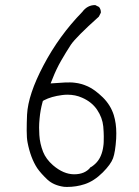

<svg xmlns="http://www.w3.org/2000/svg" viewBox="-20 -741 540 748"><path d="M350.1 -721.2Q320.3 -721.2 300.3 -694.3Q210 -601.6 149.4 -486.3Q89.4 -372.6 85.4 -294.4Q84 -261.7 84 -232.4Q84 -203.1 87.4 -186Q99.1 -125.5 125 -85.9Q139.2 -65.4 165 -41Q189.5 -18.6 229.5 -13.2Q235.4 -12.7 240.7 -12.7Q277.3 -12.7 309.6 -23.4Q346.2 -35.2 380.4 -69.3Q411.6 -100.6 420.4 -124.5Q429.2 -148.4 432.6 -200.7Q433.1 -211.4 433.1 -221.7Q433.1 -260.7 423.3 -292.5Q411.1 -331.5 380.4 -361.8Q349.1 -392.1 322.8 -404.1Q296.4 -416 272.5 -418.5Q262.7 -419.9 253.7 -419.9Q244.6 -419.9 233.9 -419.7Q223.1 -419.4 177.2 -416L185.1 -435.5Q199.2 -471.7 218 -504.4Q236.8 -537.1 255.9 -566.4Q275.9 -596.2 365.2 -676.3L372.6 -690.9Q373 -691.9 373 -692.9Q373 -705.1 365.7 -713.9L351.1 -721.2Q350.6 -721.2 350.1 -721.2ZM332 -88.4Q331.1 -87.9 329.6 -87.4L334 -90.8Q333 -89.8 332 -88.4ZM186.5 -97.2Q159.2 -121.1 147.9 -149.4Q135.3 -181.6 133.3 -214.8Q132.3 -228 132.3 -244.1Q132.3 -260.3 134.3 -279.8Q137.2 -312 145.5 -342.3L147 -347.7L151.9 -350.6Q179.7 -365.2 221.7 -370.6Q232.4 -372.1 242.7 -372.1Q273.9 -372.1 299.8 -360.4Q337.9 -343.8 358.4 -313.2Q378.9 -282.7 382.3 -248.5Q384.3 -224.1 384.3 -210Q384.3 -195.8 384 -187.5Q383.8 -179.2 382.3 -169.9Q379.9 -151.4 373 -134.8Q361.3 -106 332 -88.4Q310.5 -62 269 -62Q227.5 -62 186.5 -97.2Z"/></svg>

Font: NaikaiFont
Style: ExtraLight
Weight: 200
Version: Version 1.89